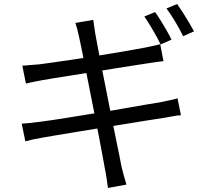

<svg xmlns="http://www.w3.org/2000/svg" viewBox="-20 -872 1040 955"><path d="M751 -812Q764 -795 779 -770.5Q794 -746 808.5 -721Q823 -696 833 -675L779 -651Q764 -682 741 -721.5Q718 -761 698 -790ZM861 -852Q874 -834 890 -809Q906 -784 920.5 -759.5Q935 -735 945 -716L891 -692Q875 -725 852 -763.5Q829 -802 808 -830ZM373 -690Q369 -709 364.5 -726Q360 -743 355 -758L444 -773Q446 -760 448.5 -740.5Q451 -721 454 -704Q456 -695 462.5 -658Q469 -621 480 -566Q491 -511 503.5 -447Q516 -383 529 -318.5Q542 -254 553.5 -197Q565 -140 573.5 -99.5Q582 -59 584 -45Q589 -24 595.5 0Q602 24 609 46L517 63Q513 37 510 14Q507 -9 502 -31Q500 -44 492.5 -84Q485 -124 474.5 -180Q464 -236 451 -300.5Q438 -365 425.5 -429Q413 -493 402 -548Q391 -603 383.5 -640.5Q376 -678 373 -690ZM91 -545Q110 -547 130.5 -548.5Q151 -550 175 -552Q197 -555 238 -560.5Q279 -566 331 -574Q383 -582 438.5 -590.5Q494 -599 546 -608Q598 -617 639.5 -624Q681 -631 705 -636Q727 -640 745.5 -644.5Q764 -649 777 -652L793 -568Q782 -567 761.5 -564Q741 -561 721 -558Q696 -554 652.5 -547.5Q609 -541 557 -532.5Q505 -524 449.5 -515Q394 -506 342.5 -498Q291 -490 251 -483.5Q211 -477 189 -473Q169 -469 150 -465.5Q131 -462 109 -456ZM88 -257Q106 -258 131.5 -260.5Q157 -263 176 -266Q203 -269 249 -276Q295 -283 352.5 -292.5Q410 -302 471 -311.5Q532 -321 590 -331.5Q648 -342 696.5 -350Q745 -358 775 -363Q804 -369 825.5 -373.5Q847 -378 863 -383L880 -299Q864 -298 841 -294Q818 -290 790 -285Q756 -280 706.5 -272Q657 -264 599 -254.5Q541 -245 480.5 -235.5Q420 -226 364.5 -216.5Q309 -207 264.5 -200Q220 -193 195 -188Q165 -183 144 -178.5Q123 -174 106 -169Z"/></svg>

Font: Farlight84_Sys_V01
Style: Regular
Weight: 400
Designer: Ryoko NISHIZUKA  (kana, bopomofo & ideographs); Paul D. Hunt (Latin, Greek & Cyrillic); Sandoll Communications , Soo-you
Foundry: Adobe
Version: Version 2.004;October 29, 2024;FontCreator 14.0.0.2814 64-bi